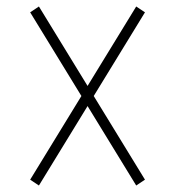

<svg xmlns="http://www.w3.org/2000/svg" viewBox="-20 -586 540 592"><path d="M100 -14 427 -548 400 -566 73 -32ZM400 -14 427 -32 100 -566 73 -548Z"/></svg>

Font: M PLUS Code Latin ExtraLight
Style: Regular
Weight: 250
Designer: Coji Morishita
Foundry: UNDERFOREST DESIGN
Version: Version 1.002; ttfautohint (v1.8.3)